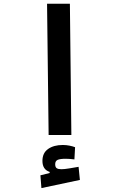

<svg xmlns="http://www.w3.org/2000/svg" viewBox="-20 -713 626 1014"><path d="M236.8 0 228.5 -693.4H349.1L356.9 0ZM198.7 280.3 193.4 212.9 242.2 200.7V194.8Q204.1 182.6 204.1 136.7Q204.1 94.7 234.1 73.7Q264.2 52.7 311.5 52.7Q330.1 52.7 347.2 56.2Q364.3 59.6 376.5 64.5L373 128.9Q346.7 125.5 327.1 125.5Q297.4 125.5 284.4 131.3Q271.5 137.2 271.5 154.3Q271.5 169.9 279.5 175.3Q287.6 180.7 304.2 180.7Q319.3 180.7 346.2 176.3Q373 171.9 395 168L401.9 237.3Z"/></svg>

Font: CaskaydiaCove NF SemiBold
Style: Regular
Weight: 600
Designer: Aaron Bell
Foundry: Saja Typeworks
Version: Version 2111.001; VTT 6.35;Nerd Fonts 3.2.1